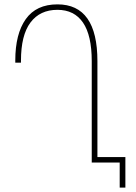

<svg xmlns="http://www.w3.org/2000/svg" viewBox="-20 -744 624 879"><path d="M528 0H400V-464Q400 -582 360 -640.5Q320 -699 243 -699Q163 -699 119.5 -641Q76 -583 76 -466V-457H50V-467Q50 -589 98 -656.5Q146 -724 243 -724Q426 -724 426 -464V-25H554V115H528Z"/></svg>

Font: Noto Sans Georgian Thin Narrow
Style: Regular
Weight: 250
Width: 4
Designer: Monotype Design team
Foundry: Monotype Imaging Inc.
Version: Version 1.000